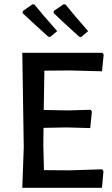

<svg xmlns="http://www.w3.org/2000/svg" viewBox="-20 -893 533 913"><path d="M218 -717 209 -719Q153 -769 87 -831L89 -841L135 -873L144 -871Q180 -826 252 -745ZM366 -717 356 -719Q274 -793 235 -831L236 -841L283 -873L292 -871Q327 -827 399 -745ZM311 -83 466 -88 472 -79 465 0H86L93 -193L86 -642H467L473 -633L465 -554L313 -558L191 -557L188 -370L304 -368L410 -371L417 -363L409 -284L296 -287L187 -285L186 -202L189 -84Z"/></svg>

Font: Alegreya Sans SC Medium
Style: Regular
Weight: 500
Designer: Juan Pablo del Peral
Foundry: Huerta Tipografica
Version: Version 2.001;PS 002.001;hotconv 1.0.88;makeotf.lib2.5.64775